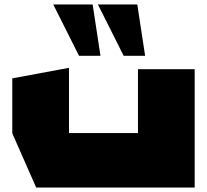

<svg xmlns="http://www.w3.org/2000/svg" viewBox="-20 -840 927 860"><path d="M598 0V-530H852V0H599ZM142 0 35 -243V-244H598V0ZM35 -244V-489L288 -536H289V-244ZM534 -590 419 -819V-820H595L630 -590ZM334 -590 219 -819V-820H395L430 -590Z"/></svg>

Font: Foldit Black
Style: Regular
Weight: 900
Version: Version 1.003